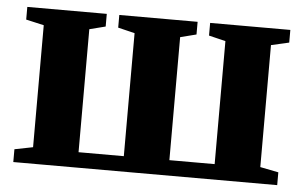

<svg xmlns="http://www.w3.org/2000/svg" viewBox="-43 -595 1040 657"><g transform="rotate(5 477.0 -266.5)"><path d="M24 0V-44L87 -56.5V-475.5L25.5 -489.5V-533H298.5V-489.5L243.5 -475.5V-53H399V-475.5L341.5 -489.5V-533H610.5V-489.5L555.5 -475.5V-53H711V-475.5L653.5 -489.5V-533H929V-489.5L867.5 -475.5V-56.5L930.5 -44V0Z"/></g></svg>

Font: Merriweather 72pt ExtraBold
Style: Regular
Weight: 800
Version: Version 2.100